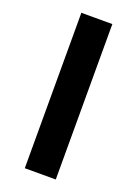

<svg xmlns="http://www.w3.org/2000/svg" viewBox="-142 -801 615 860"><g transform="rotate(20 165.0 -370.5)"><path d="M91.3 0V-740.8H239V0Z"/></g></svg>

Font: Noto Sans KR Thin
Style: Regular
Weight: 100
Designer: Ryoko NISHIZUKA 西塚涼子 (kana, bopomofo & ideographs); Paul D. Hunt (Latin, Greek & Cyrillic); Sandoll Communications 산돌커뮤니
Foundry: Adobe
Version: Version 2.004-H2;hotconv 1.0.118;makeotfexe 2.5.65603